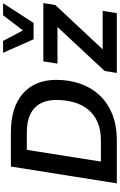

<svg xmlns="http://www.w3.org/2000/svg" viewBox="220 -1018 797 1278"><g transform="rotate(-90 619.0 -378.5)"><path d="M38 0 150 -705H376Q544 -705 635 -626Q726 -547 727 -404Q727 -319 702 -245.5Q677 -172 626.5 -117Q576 -62 500.5 -31Q425 0 323 0ZM183 -106H325Q395 -106 446 -128.5Q497 -151 529.5 -191Q562 -231 577.5 -285Q593 -339 593 -402Q593 -498 538.5 -548.5Q484 -599 376 -599H261ZM773 0 786 -81 1107 -425 1111 -395H835L850 -489H1238L1225 -409L899 -61L895 -94H1186L1171 0ZM997 -554 907 -757H986L1056 -625L1157 -757H1237L1106 -554Z"/></g></svg>

Font: Nunito Sans 12pt ExtraLight 12pt
Style: Bold Italic
Weight: 700
Italic angle: -9°
Version: Version 3.101;gftools[0.9.27]